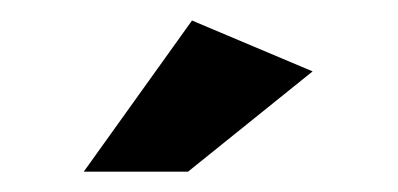

<svg xmlns="http://www.w3.org/2000/svg" viewBox="-20 -776 390 188"><path d="M62 -607.9 168 -755.9 286.1 -706.1 164.1 -607.9Z"/></svg>

Font: Trueno
Style: Regular
Weight: 400
Designer: Julieta Ulanovsky
Foundry: Julieta Ulanovsky
Version: Version 3.001b | FøM Fix